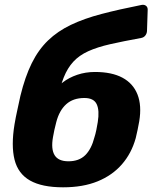

<svg xmlns="http://www.w3.org/2000/svg" viewBox="-20 -789 659 819"><path d="M249 10Q159 10 108 -19Q57 -48 42 -108Q27 -168 42 -259Q47 -289 54 -320Q61 -351 67 -380Q87 -462 115.5 -519.5Q144 -577 185 -616.5Q226 -656 282.5 -683Q339 -710 413.5 -729.5Q488 -749 584 -768Q595 -770 602.5 -764.5Q610 -759 610 -748L607 -656Q606 -645 599.5 -637Q593 -629 582 -627Q505 -613 450 -600.5Q395 -588 356.5 -570.5Q318 -553 293 -526Q268 -499 252 -459Q236 -419 225 -360L206 -389Q220 -416 247 -437Q274 -458 309.5 -470Q345 -482 385 -482Q457 -482 502.5 -457.5Q548 -433 566.5 -386Q585 -339 574 -272Q571 -255 567 -235.5Q563 -216 559 -200Q541 -135 500 -88Q459 -41 396.5 -15.5Q334 10 249 10ZM272 -101Q317 -101 343.5 -127Q370 -153 383 -204Q387 -216 391 -235Q395 -254 397 -268Q405 -318 392.5 -344.5Q380 -371 340 -371Q292 -371 262.5 -344.5Q233 -318 220 -268Q216 -254 212 -235Q208 -216 206 -204Q197 -153 213 -127Q229 -101 272 -101Z"/></svg>

Font: Rubik Light
Style: Bold Italic
Weight: 700
Italic angle: -12°
Version: Version 2.104